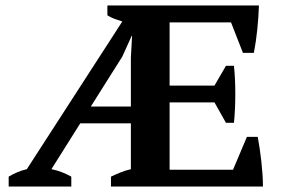

<svg xmlns="http://www.w3.org/2000/svg" viewBox="-20 -682 1040 702"><path d="M385.7 -36.1Q400.9 -43.5 419.4 -51Q438 -58.6 458.5 -63.5V-231H273.4L168 -63.5Q187.5 -59.6 205.6 -52.7Q223.6 -45.9 240.7 -36.1V0H11.7V-36.1Q26.9 -45.4 43.9 -52.5Q61 -59.6 78.1 -63.5L427.2 -603.5Q413.1 -607.9 398.9 -613Q384.8 -618.2 372.6 -626V-662.1H926.8Q925.3 -619.1 920.7 -574Q916 -528.8 908.2 -488.8H868.2L824.7 -600.1H600.1V-369.1H764.2L806.2 -441.4H835.4Q837.9 -418 839.1 -392.3Q840.3 -366.7 840.3 -338.4Q840.3 -310.1 839.1 -283.9Q837.9 -257.8 835.4 -232.9H806.2L764.2 -307.6H600.1V-61.5H832L882.8 -181.6H922.4Q925.8 -163.1 929.2 -140.6Q932.6 -118.2 935.3 -94Q938 -69.8 939.7 -45.7Q941.4 -21.5 941.4 0H385.7ZM312 -292.5H458.5V-471.2L462.9 -550.8H461.4L427.2 -475.1Z"/></svg>

Font: PT Astra Serif
Style: Bold
Weight: 700
Designer: A.Korolkova, I. Chaeva
Foundry: ParaType Ltd
Version: Version 1.002